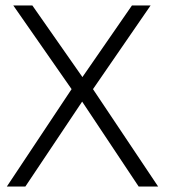

<svg xmlns="http://www.w3.org/2000/svg" viewBox="-20 -680 621 700"><path d="M319 -355 556.5 0H485.5L279.5 -309.5L72.5 0H5L241 -355L28.5 -660H98L280.5 -399L461 -660H529Z"/></svg>

Font: League Spartan Thin Light
Style: Regular
Weight: 300
Version: Version 2.002